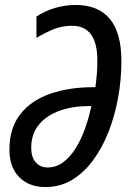

<svg xmlns="http://www.w3.org/2000/svg" viewBox="-20 -745 530 775"><path d="M163 10Q97 10 57.5 -30Q18 -70 18 -141Q18 -228 62 -284Q106 -340 182.5 -366.5Q259 -393 355 -393H365Q369 -421 371 -447.5Q373 -474 373 -499Q373 -572 347 -606.5Q321 -641 271 -641Q230 -641 196 -627Q162 -613 127 -592V-678Q163 -702 204 -713.5Q245 -725 284 -725Q470 -725 470 -499Q470 -425 457 -352Q444 -279 418.5 -214Q393 -149 356 -98.5Q319 -48 271 -19Q223 10 163 10ZM172 -69Q207 -69 235.5 -90.5Q264 -112 286 -147.5Q308 -183 323.5 -227Q339 -271 349 -317H340Q275 -317 222 -298.5Q169 -280 137.5 -242.5Q106 -205 106 -148Q106 -110 124.5 -89.5Q143 -69 172 -69Z"/></svg>

Font: Noto Sans ExtraCondensed Medium
Style: Italic
Weight: 500
Width: 2
Italic angle: -12°
Designer: Monotype Design Team
Foundry: Monotype Imaging Inc.
Version: Version 2.013; ttfautohint (v1.8.4.7-5d5b)